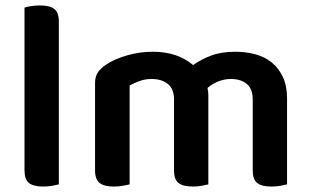

<svg xmlns="http://www.w3.org/2000/svg" viewBox="-20 -678 1138 705"><path d="M196 -1Q188 1 172.5 4Q157 7 139 7Q103 7 86.5 -6Q70 -19 70 -52V-650Q78 -653 93.5 -655.5Q109 -658 127 -658Q163 -658 179.5 -645Q196 -632 196 -599V-1Z M1034 -1Q1026 1 1010.5 4Q995 7 977 7Q941 7 924.5 -6Q908 -19 908 -52V-312Q908 -352 886 -370Q864 -388 828 -388Q804 -388 781.5 -379Q759 -370 742 -355Q745 -341 745 -327V-1Q737 1 721.5 4Q706 7 688 7Q652 7 635.5 -6Q619 -19 619 -52V-312Q619 -352 596 -370Q573 -388 537 -388Q512 -388 491 -380Q470 -372 456 -364V-1Q447 1 432 4Q417 7 398 7Q363 7 346 -6Q329 -19 329 -52V-373Q329 -396 339 -411.5Q349 -427 370 -441Q400 -461 446 -474.5Q492 -488 541 -488Q632 -488 689 -439Q718 -460 755.5 -474Q793 -488 844 -488Q883 -488 918 -478.5Q953 -469 978.5 -448Q1004 -427 1019 -394.5Q1034 -362 1034 -317Z"/></svg>

Font: Baloo Paaji 2 SemiBold
Style: Regular
Weight: 600
Designer: Shuchita Grover, Noopur Datye and Ek Type
Foundry: Ek Type
Version: Version 1.640;hotconv 1.0.111;makeotfexe 2.5.65597; ttfautoh